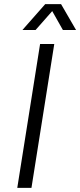

<svg xmlns="http://www.w3.org/2000/svg" viewBox="-20 -914 390 934"><path d="M89 -768H153L234 -860L286 -768H350L277 -894H200ZM64 0H133L244 -700H175Z"/></svg>

Font: Arthouse Owned
Style: Italic
Weight: 400
Italic angle: -10°
Designer: Jeremy Tribby
Foundry: Tribby Type
Version: Version 1.000;PS 001.000;hotconv 1.0.88;makeotf.lib2.5.64775